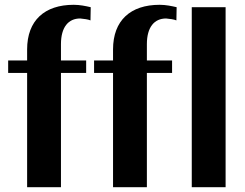

<svg xmlns="http://www.w3.org/2000/svg" viewBox="-20 -780 1021 800"><path d="M14 -476H93V0H234V-476H339V-528H234V-596C234 -667 265 -703 314 -703C331 -701 345 -700 357 -695L358 -750C336 -755 313 -760 287 -760C166 -760 93 -695 93 -574V-528H14ZM372 -476H451V0H592V-476H697V-528H592V-596C592 -667 623 -703 672 -703C689 -701 703 -700 715 -695L716 -750C694 -755 671 -760 645 -760C524 -760 451 -695 451 -574V-528H372ZM779 0H920V-750H779Z"/></svg>

Font: Aerodynamic
Style: Regular
Weight: 500
Designer: Google
Version: Version 2.000980; 2014